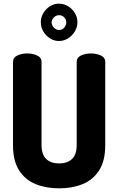

<svg xmlns="http://www.w3.org/2000/svg" viewBox="-20 -1023 646 1049"><path d="M303 6Q232 6 175 -17Q118 -40 84.5 -92Q51 -144 51 -230V-684Q51 -709 75 -720Q99 -731 129 -731Q158 -731 182.5 -720Q207 -709 207 -684V-230Q207 -179 232.5 -154.5Q258 -130 303 -130Q348 -130 373.5 -154.5Q399 -179 399 -230V-684Q399 -709 423 -720Q447 -731 477 -731Q506 -731 530.5 -720Q555 -709 555 -684V-230Q555 -144 521.5 -92Q488 -40 431 -17Q374 6 303 6ZM302 -799Q276 -799 253 -813.5Q230 -828 216.5 -851.5Q203 -875 203 -902Q203 -928 216.5 -951Q230 -974 252.5 -988.5Q275 -1003 302 -1003Q329 -1003 352 -989Q375 -975 389 -952Q403 -929 403 -902Q403 -875 389 -851.5Q375 -828 352 -813.5Q329 -799 302 -799ZM303 -859Q320 -859 331 -872Q342 -885 342 -901Q342 -916 331 -928Q320 -940 303 -940Q286 -940 274 -927.5Q262 -915 262 -901Q262 -886 274 -872.5Q286 -859 303 -859Z"/></svg>

Font: Dosis ExtraBold
Style: Regular
Weight: 800
Designer: EdgarTolentino, PabloImpallari, IginoMarini
Foundry: EdgarTolentino, PabloImpallari, IginoMarini
Version: Version 3.001; ttfautohint (v1.8.2)